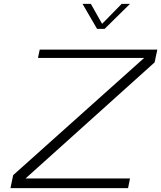

<svg xmlns="http://www.w3.org/2000/svg" viewBox="-20 -971 832 991"><path d="M112 -50H651L641 0H34L48 -67L724 -672H176L185 -715H792L778 -649ZM449 -951 507 -848 608 -951H651L520 -822H481L406 -951Z"/></svg>

Font: Afta sans
Style: Italic
Weight: 400
Italic angle: -12°
Designer: par.qink
Foundry: Oriol Esparraguera Font
Version: Version 1.000